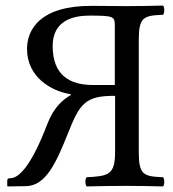

<svg xmlns="http://www.w3.org/2000/svg" viewBox="-20 -667 620 689"><path d="M393 -323V-122C393 -39 369 -35 291 -31C285 -25 285 -4 291 2C341 1 379 0 435 0C486 0 516 1 565 2C571 -4 571 -25 565 -31C495 -34 478 -39 478 -122V-523C478 -606 495 -611 565 -614C571 -620 571 -641 565 -647C515 -646 486 -645 436 -645C402 -645 343 -646 308 -646C122 -646 77 -560 77 -491C77 -389 166 -339 234 -329V-326C207 -310 174 -285 149 -220C98 -86 54 -32 22 -28L13 -27C9 -27 6 -24 6 -19V0L7 2L73 1C144 0 181 -81 224 -189C266 -295 286 -324 393 -323ZM169 -502C169 -595 245 -611 301 -611C388 -611 392 -608 392 -575V-362H314C231 -362 169 -396 169 -502Z"/></svg>

Font: Libertinus Serif
Style: Regular
Weight: 400
Designer: Philipp H. Poll, Khaled Hosny
Foundry: Caleb Maclennan
Version: Version 7.050;RELEASE